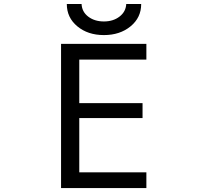

<svg xmlns="http://www.w3.org/2000/svg" viewBox="-20 -956 1040 978"><path d="M320.3 -935.5H395.5Q397.5 -895.5 429.7 -871.1Q461.9 -846.7 509.3 -846.7Q556.6 -846.7 588.9 -871.6Q621.1 -896.5 623 -935.5H699.2Q699.2 -866.2 645 -821.8Q590.8 -777.3 509.3 -777.3Q427.7 -777.3 374 -821.8Q320.3 -866.2 320.3 -935.5ZM383.8 -652.3V-430.7H706.1V-354.5H383.8V-78.1H725.6V2H291V-732.4H725.6V-652.3Z"/></svg>

Font: Gen Shin Gothic Monospace Regular
Style: Regular
Weight: 400
Designer: [Source Han Sans]
Ryoko NISHIZUKA  (kana & ideographs); Paul D. Hunt (Latin, Greek & Cyrillic); Wenlong ZHANG  (bopomofo
Version: Version 1.002.20150607